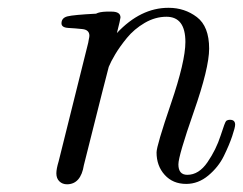

<svg xmlns="http://www.w3.org/2000/svg" viewBox="-20 -462 625 494"><path d="M125 -16.1Q125 -27.3 130.9 -46.9L207 -352.1Q207 -354 208.5 -360.6Q210 -367.2 210 -370.1Q210 -385.3 191.9 -387.2Q173.8 -389.2 156 -390.1Q138.2 -391.1 138.2 -401.9Q138.2 -416 153.6 -419.9Q168.9 -423.8 227.1 -426.8Q235.8 -431.6 253.9 -432.1H267.1Q290 -432.1 290 -417Q290 -413.1 280.8 -377Q341.8 -441.9 413.1 -441.9H414.1Q455.1 -441.9 486.6 -418Q518.1 -394 518.1 -336.9Q518.1 -287.1 478.5 -174.1Q439 -61 439 -39.1Q439 -12.2 461.9 -12.2Q491.7 -12.2 513.9 -44.7Q536.1 -77.1 547.6 -113Q559.1 -148.9 562 -150.9Q565.9 -153.8 571.8 -153.8Q585 -153.8 585 -141.1Q585 -134.3 577.4 -111.6Q569.8 -88.9 555.9 -60.5Q542 -32.2 516.1 -10.5Q490.2 11.2 459 11.2Q424.8 11.2 403.8 -12Q382.8 -35.2 382.8 -69.8Q382.8 -86.9 419.9 -195.6Q457 -304.2 457 -354Q457 -418.9 408.2 -418.9Q379.4 -418.9 352.3 -403.1Q325.2 -387.2 306.6 -364.5Q288.1 -341.8 276.6 -322.5Q265.1 -303.2 259.8 -290Q257.8 -284.2 195.8 -37.1Q188 11.7 152.8 12.2Q140.6 12.2 132.8 4.6Q125 -2.9 125 -16.1Z"/></svg>

Font: CMU Classical Serif
Style: Italic
Weight: 500
Italic angle: -14.04°
Version: Version 0.7.0